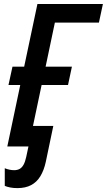

<svg xmlns="http://www.w3.org/2000/svg" viewBox="-20 -734 536 962"><path d="M16.6 0 81.5 -308.1H22.5L42.5 -399.9H101.1L167.5 -713.9H495.6L475.6 -620.6H254.9L208.5 -399.9H340.3L320.8 -308.1H188.5L123.5 0ZM66.9 208.5Q46.9 208.5 31 205.3Q15.1 202.1 3.9 197.3V108.9Q15.6 113.8 27.6 116.2Q39.6 118.7 50.8 118.7Q66.9 118.7 78.4 112.3Q89.8 106 97.9 91.6Q106 77.1 111.3 52.7L144.5 -103H247.1L209.5 76.7Q200.2 119.6 182.1 149.2Q164.1 178.7 135.7 193.6Q107.4 208.5 66.9 208.5Z"/></svg>

Font: Open Sans SemiCondensed SemiBold
Style: Italic
Weight: 600
Width: 4
Italic angle: -12°
Designer: Monotype Design Team
Foundry: Monotype Imaging Inc.
Version: Version 3.000